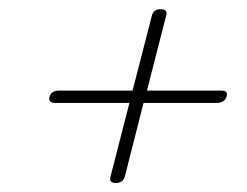

<svg xmlns="http://www.w3.org/2000/svg" viewBox="-20 -558 550 428"><path d="M237.5 -150Q222 -150.5 226.5 -165L268.5 -328.5H103.5Q86.5 -328.5 90.5 -342.5Q94.5 -356 111 -356H275.5L319 -525Q323.5 -538 339 -537.5Q354.5 -537 350.5 -523.5L307.5 -356H474Q489 -356 485 -342.5Q483 -335.5 476.8 -332Q470.5 -328.5 463.5 -328.5H300L258 -163.5Q253.5 -150 237.5 -150Z"/></svg>

Font: Fraunces 72pt S000
Style: Italic
Weight: 400
Italic angle: -16°
Version: Version 1.000; ttfautohint (v1.8.3)